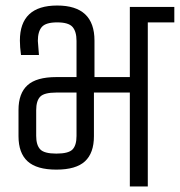

<svg xmlns="http://www.w3.org/2000/svg" viewBox="-20 -675 651 695"><path d="M257 -396V-527Q257 -561 242.5 -577.5Q228 -594 187 -594Q146 -594 131.5 -577.5Q117 -561 117 -527L121 -476H56Q52 -505 52 -528Q52 -655 187 -655Q322 -655 322 -528V-396H450V-650H611V-594H515V0H450V-340H320V-182Q320 -121 287.5 -91Q255 -61 184 -61Q113 -61 80 -91Q47 -121 47 -182V-277Q47 -337 79.5 -366.5Q112 -396 184 -396ZM257 -183V-340H184Q140 -340 125.5 -325Q111 -310 111 -276V-183Q111 -150 125.5 -134.5Q140 -119 184 -119Q228 -119 242.5 -134Q257 -149 257 -183Z"/></svg>

Font: Khand
Style: Regular
Weight: 400
Designer: Devanagari: Sanchit Sawaria, Jyotish Sonowal; Latin: Satya Rajpurohit
Foundry: Indian Type Foundry
Version: Version 1.100;PS 1.0;hotconv 1.0.78;makeotf.lib2.5.61930; tt